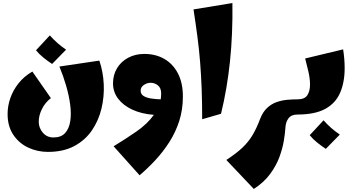

<svg xmlns="http://www.w3.org/2000/svg" viewBox="-20 -754 2329 1264"><path d="M296 246Q227 246 166.5 218Q106 190 68 134Q30 78 30 -4Q30 -56 48 -108Q66 -160 102 -205.5Q138 -251 193 -283L315 -108Q278 -80 256.5 -37Q235 6 235 47Q235 88 262 119.5Q289 151 332 151Q382 151 408.5 122Q435 93 442.5 44Q450 -5 442 -65.5Q434 -126 415 -191Q396 -256 371 -316L634 -355Q659 -282 663 -200Q667 -118 648 -39Q629 40 585 104.5Q541 169 469 207.5Q397 246 296 246ZM323 -333Q294 -352 265.5 -375Q237 -398 217 -423L308 -521Q333 -493 358 -471Q383 -449 415 -427Z M899 400 728 209Q807 161 878.5 111.5Q950 62 993 2Q912 -4 851.5 -32Q791 -60 757.5 -104.5Q724 -149 724 -205Q724 -261 750.5 -305Q777 -349 824 -374Q871 -399 930 -399Q1005 -399 1062 -366Q1119 -333 1151.5 -270.5Q1184 -208 1184 -119Q1184 -32 1160 42.5Q1136 117 1095 181Q1054 245 1003.5 299.5Q953 354 899 400ZM906 -157Q906 -134 925.5 -122Q945 -110 975 -105.5Q1005 -101 1038 -100Q1041 -119 1041 -139Q1041 -175 1019.5 -192Q998 -209 972 -209Q949 -209 927.5 -195Q906 -181 906 -157Z M1311 31Q1311 -80 1307.5 -171Q1304 -262 1297.5 -344Q1291 -426 1280 -510Q1269 -594 1254 -692L1510 -734Q1513 -531 1494 -349.5Q1475 -168 1435 -5Z M1651 490 1470 299Q1536 256 1576 218Q1616 180 1642.5 135.5Q1669 91 1692 30Q1710 -17 1738.5 -43.5Q1767 -70 1801.5 -82Q1836 -94 1871.5 -97Q1907 -100 1939 -100L1959 -50L1939 0Q1898 0 1879.5 24.5Q1861 49 1859 86Q1857 122 1848.5 173Q1840 224 1819 281Q1798 338 1757.5 392.5Q1717 447 1651 490Z M1939 0V-100Q1986 -100 2003.5 -127.5Q2021 -155 2021 -197Q2021 -236 2010.5 -282Q2000 -328 1989 -369L2239 -429Q2244 -397 2246.5 -366Q2249 -335 2249 -306Q2249 -211 2218.5 -142Q2188 -73 2120 -36.5Q2052 0 1939 0ZM2125 226Q2096 207 2067.5 184Q2039 161 2019 136L2110 38Q2135 66 2160 88Q2185 110 2217 132Z"/></svg>

Font: Marhey ExtraBold
Style: Regular
Weight: 800
Designer: Nur Syamsi & Bustanul Arifin
Foundry: Namelatype
Version: Version 1.000; ttfautohint (v1.8.4.7-5d5b)